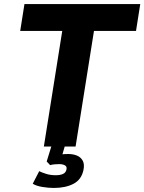

<svg xmlns="http://www.w3.org/2000/svg" viewBox="-20 -725 714 950"><path d="M197 0 288 -572H80L101 -705H674L653 -572H445L354 0ZM246 205Q220 205 189.5 200Q159 195 142 184L174 122Q188 129 209 135.5Q230 142 256 142Q278 142 292 135.5Q306 129 309 113Q312 99 301 93Q290 87 273 87Q265 87 251.5 88Q238 89 228 92L211 74L240 -20H306L282 62L255 45Q265 41 282.5 39Q300 37 318 37Q341 37 360 44.5Q379 52 389 69.5Q399 87 393 116Q383 164 343.5 184.5Q304 205 246 205Z"/></svg>

Font: Nunito Sans 7pt SemiCondensed ExtraBold
Style: Italic
Weight: 800
Width: 4
Italic angle: -9°
Designer: Vernon Adams
Foundry: Vernon Adams
Version: Version 3.101;gftools[0.9.27]